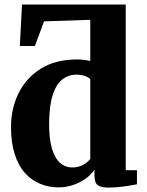

<svg xmlns="http://www.w3.org/2000/svg" viewBox="-20 -840 666 872"><path d="M247 11Q202 11 162.8 -5Q123.5 -21 93.5 -54.2Q63.5 -87.5 46.8 -139.8Q30 -192 30 -264.5Q30 -345.5 63.5 -415Q97 -484.5 164 -527.2Q231 -570 330.5 -570Q346.5 -570 361.8 -568Q377 -566 390 -563V-750L180 -743L138.5 -631H70L80 -819.5H551V-67H602V-3Q579.5 1.5 543 6.8Q506.5 12 474.5 12Q441.5 12 425.2 1.8Q409 -8.5 409 -43.5V-69Q393 -45.5 367.2 -27.5Q341.5 -9.5 310.2 0.8Q279 11 247 11ZM306.5 -79.5Q327 -79.5 343.2 -85.2Q359.5 -91 371.2 -100Q383 -109 390 -118V-480Q383.5 -488.5 365.5 -494.8Q347.5 -501 326 -501Q292.5 -501 264.8 -480.5Q237 -460 220.5 -412Q204 -364 203 -281.5Q202.5 -210 216 -165.2Q229.5 -120.5 253 -100Q276.5 -79.5 306.5 -79.5Z"/></svg>

Font: Merriweather Light 18pt Black
Style: Regular
Weight: 900
Version: Version 2.100